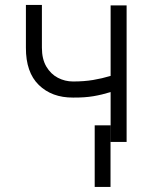

<svg xmlns="http://www.w3.org/2000/svg" viewBox="-20 -567 608 767"><path d="M485.8 -545.5V0H421.9V-199.2Q387.8 -188.6 353 -182.7Q318.2 -176.8 271.7 -177.2Q187.1 -176.8 135.1 -227.5Q83.1 -278.1 83.5 -376.4V-547.2H147.4V-376.4Q147.4 -331 165.1 -301Q182.9 -271 211.3 -256.2Q239.7 -241.5 271.7 -241.5Q315.7 -241.5 351.9 -247.5Q388.1 -253.6 421.9 -263.8V-545.5ZM421.5 -66.4V179.7H358.3V-66.4Z"/></svg>

Font: Inter UI Light
Style: Regular
Weight: 300
Designer: Rasmus Andersson
Foundry: rsms
Version: 3.2;8d6f07862